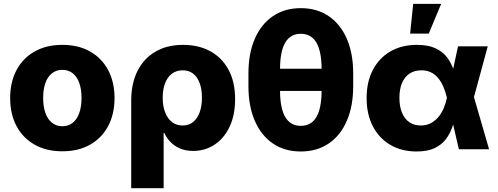

<svg xmlns="http://www.w3.org/2000/svg" viewBox="-20 -782 2610 1006"><path d="M306.6 10.7Q222.7 10.7 161.1 -24.2Q99.6 -59.1 66.4 -121.8Q33.2 -184.6 33.2 -268.1Q33.2 -351.6 66.4 -414.3Q99.6 -477.1 161.1 -512Q222.7 -546.9 306.6 -546.9Q391.1 -546.9 452.4 -512Q513.7 -477.1 546.9 -414.3Q580.1 -351.6 580.1 -268.1Q580.1 -184.6 546.9 -121.8Q513.7 -59.1 452.4 -24.2Q391.1 10.7 306.6 10.7ZM306.6 -120.6Q338.9 -120.6 361.3 -138.9Q383.8 -157.2 395.5 -190.4Q407.2 -223.6 407.2 -268.6Q407.2 -314 395.5 -346.9Q383.8 -379.9 361.3 -397.9Q338.9 -416 306.6 -416Q274.9 -416 252.2 -397.9Q229.5 -379.9 217.8 -346.9Q206.1 -314 206.1 -268.6Q206.1 -223.6 217.8 -190.4Q229.5 -157.2 252.2 -138.9Q274.9 -120.6 306.6 -120.6Z M667.5 204.1V-255.4Q667.5 -344.2 700.2 -409.7Q732.9 -475.1 793.7 -511Q854.5 -546.9 939.5 -546.9Q1021 -546.9 1082 -513.4Q1143.1 -480 1177.5 -416.5Q1211.9 -353 1211.9 -262.7Q1211.9 -178.7 1182.9 -117.7Q1153.8 -56.6 1104 -23.9Q1054.2 8.8 992.2 8.8Q952.1 8.8 922.4 -4.4Q892.6 -17.6 872.3 -39.1Q852.1 -60.5 840.8 -85.9H837.4V204.1ZM937 -124.5Q969.2 -124.5 991.7 -142.6Q1014.2 -160.6 1026.1 -193.4Q1038.1 -226.1 1038.1 -270Q1038.1 -313.5 1026.4 -345.9Q1014.6 -378.4 992.2 -396Q969.7 -413.6 937 -413.6Q904.8 -413.6 881.3 -396.2Q857.9 -378.9 845.2 -346.7Q832.5 -314.5 832.5 -270Q832.5 -226.1 845.2 -193.4Q857.9 -160.6 881.1 -142.6Q904.3 -124.5 937 -124.5Z M1555.7 11.7Q1471.7 11.7 1410.2 -30Q1348.6 -71.8 1315.2 -148.7Q1281.7 -225.6 1281.7 -330.1V-397.5Q1281.7 -502.4 1315.2 -579.1Q1348.6 -655.8 1410.2 -697.5Q1471.7 -739.3 1555.7 -739.3Q1640.6 -739.3 1702.1 -697.5Q1763.7 -655.8 1797.1 -579.1Q1830.6 -502.4 1830.6 -397.5V-330.1Q1830.6 -225.6 1797.1 -148.7Q1763.7 -71.8 1702.1 -30Q1640.6 11.7 1555.7 11.7ZM1555.7 -122.6Q1610.4 -122.6 1637.7 -168.7Q1665 -214.8 1665 -308.6V-418.9Q1665 -512.7 1637.7 -558.8Q1610.4 -605 1555.7 -605Q1502 -605 1474.6 -558.8Q1447.3 -512.7 1447.3 -418.9V-308.6Q1447.3 -214.8 1474.6 -168.7Q1502 -122.6 1555.7 -122.6ZM1421.9 -305.7V-421.9H1688.5V-305.7Z M2162.6 11.7Q2083.5 11.7 2024.4 -23.4Q1965.3 -58.6 1933.1 -121.3Q1900.9 -184.1 1900.9 -268.1Q1900.9 -352.5 1933.3 -415Q1965.8 -477.5 2024.9 -512.2Q2084 -546.9 2164.6 -546.9Q2221.2 -546.9 2258.3 -530.5Q2295.4 -514.2 2317.6 -487.3Q2339.8 -460.4 2352.1 -428Q2364.3 -395.5 2370.6 -364.3H2418.5L2462.4 -276.4L2542.5 0H2384.3L2321.3 -271Q2314 -302.7 2302.5 -328.9Q2291 -355 2274.9 -374Q2258.8 -393.1 2237.3 -403.3Q2215.8 -413.6 2188 -413.6Q2151.9 -413.6 2126 -396.5Q2100.1 -379.4 2086.4 -347.2Q2072.8 -314.9 2072.8 -269.5Q2072.8 -224.1 2086.2 -191.7Q2099.6 -159.2 2124.5 -141.8Q2149.4 -124.5 2184.6 -124.5Q2212.9 -124.5 2235.4 -135.7Q2257.8 -147 2274.9 -166.5Q2292 -186 2303.5 -212.2Q2314.9 -238.3 2321.3 -268.1L2379.9 -539.1H2535.6L2461.9 -268.1L2417.5 -181.2H2368.7Q2361.3 -149.4 2349.6 -115.5Q2337.9 -81.5 2316.2 -52.7Q2294.4 -23.9 2257.6 -6.1Q2220.7 11.7 2162.6 11.7ZM2128.9 -606 2145 -761.7H2291.5L2226.6 -606Z"/></svg>

Font: Inter 18pt ExtraBold
Style: Regular
Weight: 800
Designer: Rasmus Andersson
Foundry: rsms
Version: Version 4.001;git-66647c0bb